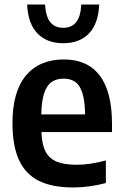

<svg xmlns="http://www.w3.org/2000/svg" viewBox="-20 -816 542 846"><path d="M473.5 -234H162.5Q164.5 -180 180.5 -148.8Q196.5 -117.5 229.8 -103.8Q263 -90 318 -90Q376 -90 446.5 -109V-9.5Q373.5 10 302 10Q210 10 151.2 -19.2Q92.5 -48.5 63.8 -110.8Q35 -173 35 -274Q35 -412 94.2 -483Q153.5 -554 261.5 -554Q365.5 -554 419.5 -483Q473.5 -412 473.5 -270ZM162 -312H355Q354 -371.5 343 -406Q332 -440.5 311.8 -455Q291.5 -469.5 260.5 -469.5Q229 -469.5 207.8 -455Q186.5 -440.5 174.8 -405.8Q163 -371 162 -312ZM99.5 -796H178.5Q181.5 -743.5 201.5 -718.5Q221.5 -693.5 258.5 -693.5Q296 -693.5 315.8 -718.5Q335.5 -743.5 338 -796H417Q413.5 -711.5 372 -668.5Q330.5 -625.5 258.5 -625.5Q187 -625.5 145.2 -668.5Q103.5 -711.5 99.5 -796Z"/></svg>

Font: Encode Sans Semi Condensed SmBd
Style: Regular
Weight: 600
Width: 4
Designer: Multiple Designers
Foundry: Impallari Type
Version: Version 2.000